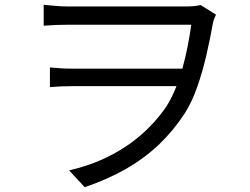

<svg xmlns="http://www.w3.org/2000/svg" viewBox="-20 -738 1040 800"><path d="M162 -718Q178 -717 206 -714Q234 -711 265 -711Q282 -711 321 -711Q360 -711 411 -711Q462 -711 516.5 -711Q571 -711 621 -711Q671 -711 706.5 -711Q742 -711 755 -711Q772 -711 787.5 -712.5Q803 -714 816 -717L880 -677Q877 -670 873 -661Q869 -652 867 -641Q856 -578 840 -508.5Q824 -439 801.5 -375Q779 -311 750 -266Q703 -194 643.5 -137Q584 -80 508 -36Q432 8 333 42L268 -28Q355 -48 430 -85Q505 -122 566 -174.5Q627 -227 673 -294Q693 -325 710 -366Q727 -407 740 -453Q753 -499 762 -545.5Q771 -592 777 -635Q762 -635 723.5 -635Q685 -635 633 -635Q581 -635 524 -635Q467 -635 414.5 -635Q362 -635 322.5 -635Q283 -635 265 -635Q241 -635 215 -634Q189 -633 162 -631ZM763 -379Q746 -379 708.5 -379Q671 -379 622 -379Q573 -379 520 -379Q467 -379 418.5 -379Q370 -379 333 -379Q296 -379 280 -379Q254 -379 232.5 -378Q211 -377 188 -375V-457Q209 -455 231.5 -453.5Q254 -452 277 -452Q294 -452 332 -452Q370 -452 420 -452Q470 -452 524 -452Q578 -452 628 -452Q678 -452 715.5 -452Q753 -452 770 -452Z"/></svg>

Font: Farlight84_Sys_V01
Style: Regular
Weight: 400
Designer: Ryoko NISHIZUKA  (kana, bopomofo & ideographs); Paul D. Hunt (Latin, Greek & Cyrillic); Sandoll Communications , Soo-you
Foundry: Adobe
Version: Version 2.004;October 29, 2024;FontCreator 14.0.0.2814 64-bi